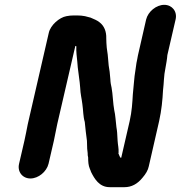

<svg xmlns="http://www.w3.org/2000/svg" viewBox="-20 -709 749 795"><path d="M181 -31 203 -126C207 -145 212 -172 217 -195L292 -519C293 -518 295 -518 296 -518C295 -494 298 -474 300 -454L302 -430C305 -400 310 -376 312 -346C313 -319 318 -303 321 -278C325 -251 324 -227 331 -204C333 -180 337 -149 340 -126L341 -93L343 -75C343 -69 343 -63 345 -57C345 -39 346 -24 352 -10C354 -5 356 -1 357 3C371 31 391 66 434 66H496C524 66 549 53 570 27C584 11 593 -5 596 -20L639 -208C649 -253 653 -296 655 -335C659 -366 658 -395 665 -427C668 -443 672 -466 673 -481L707 -628C715 -661 693 -689 660 -689C627 -689 593 -661 585 -628L551 -479C550 -470 547 -460 545 -448L541 -420C535 -386 534 -352 530 -318C528 -284 526 -248 517 -208L482 -56H479C475 -61 473 -68 470 -75L471 -76C472 -96 468 -108 467 -126L465 -160C465 -167 463 -174 462 -183C459 -206 458 -233 453 -253C448 -279 447 -320 442 -346C440 -353 437 -370 437 -380L434 -412L430 -438C428 -454 427 -482 424 -497L422 -512C421 -521 420 -541 420 -550C421 -579 411 -602 393 -616C381 -626 370 -629 355 -636L332 -642C321 -644 312 -645 301 -645H284C275 -645 264 -644 255 -642C226 -637 189 -605 182 -573L95 -195C90 -172 86 -146 81 -126L59 -31C51 2 73 30 106 30C139 30 173 2 181 -31Z"/></svg>

Font: Electronic
Style: TiIt
Weight: 900
Version: Version 1.011